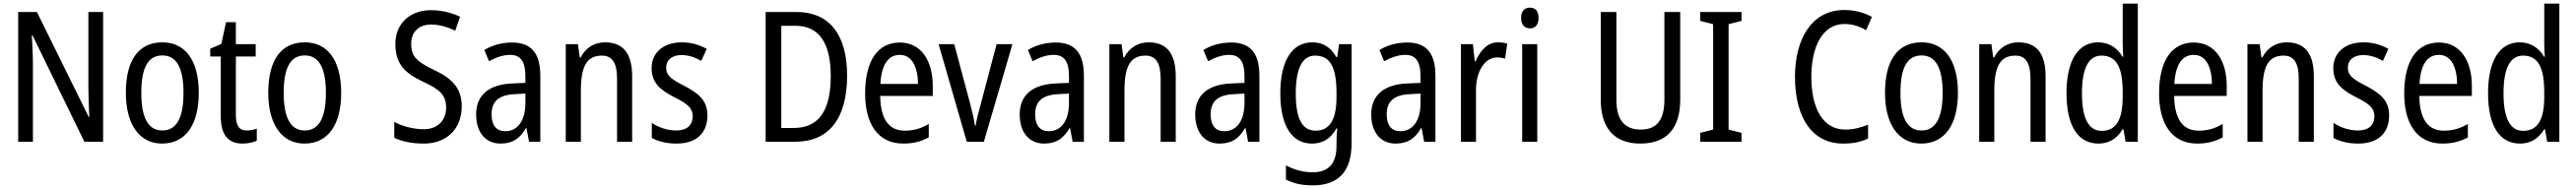

<svg xmlns="http://www.w3.org/2000/svg" viewBox="-20 -780 14163 1040"><path d="M547 0V-714H466V-294C466 -247 469 -187 471 -136H468L183 -714H80V0H161V-426C161 -477 158 -533 155 -585H159L444 0Z M1073 -269C1073 -450 997 -547 873 -547C740 -547 672 -446 672 -269C672 -98 745 10 871 10C1004 10 1073 -99 1073 -269ZM757 -269C757 -404 792 -475 873 -475C952 -475 989 -404 989 -269C989 -134 952 -62 873 -62C793 -62 757 -135 757 -269Z M1336 -62C1294 -62 1277 -90 1277 -148V-469H1386V-537H1277V-658H1223L1197 -538L1136 -512V-469H1194V-140C1194 -34 1238 10 1313 10C1343 10 1372 4 1392 -6V-72C1376 -66 1355 -62 1336 -62Z M1856 -269C1856 -450 1780 -547 1656 -547C1523 -547 1455 -446 1455 -269C1455 -98 1528 10 1654 10C1787 10 1856 -99 1856 -269ZM1540 -269C1540 -404 1575 -475 1656 -475C1735 -475 1772 -404 1772 -269C1772 -134 1735 -62 1656 -62C1576 -62 1540 -135 1540 -269Z M2519 -195C2519 -293 2468 -348 2365 -396C2272 -441 2241 -468 2241 -540C2241 -602 2281 -645 2351 -645C2395 -645 2440 -632 2483 -611L2510 -688C2468 -708 2413 -724 2350 -724C2235 -725 2153 -649 2154 -538C2154 -425 2209 -377 2305 -331C2401 -287 2433 -256 2433 -187C2433 -120 2389 -69 2310 -69C2256 -69 2194 -84 2148 -109V-22C2191 -1 2246 10 2311 10C2437 10 2519 -72 2519 -195Z M2796 -546C2739 -546 2686 -531 2643 -505L2669 -443C2709 -465 2747 -478 2785 -478C2842 -478 2869 -443 2869 -359V-324L2799 -321C2667 -316 2598 -256 2598 -150C2598 -58 2645 10 2732 10C2799 10 2839 -18 2872 -75H2875L2889 0H2951V-363C2951 -483 2905 -546 2796 -546ZM2812 -262 2869 -265V-213C2869 -113 2824 -58 2758 -58C2712 -58 2683 -87 2683 -151C2683 -220 2720 -258 2812 -262Z M3306 -547C3250 -547 3200 -518 3173 -464H3168L3158 -537H3091V0H3174V-279C3174 -413 3205 -474 3290 -474C3348 -474 3373 -431 3373 -347V0H3456V-360C3456 -488 3405 -547 3306 -547Z M3870 -145C3870 -228 3821 -266 3744 -307C3669 -345 3643 -365 3643 -408C3643 -450 3675 -477 3728 -477C3766 -477 3803 -464 3836 -445L3866 -511C3825 -534 3780 -547 3729 -547C3630 -547 3563 -492 3563 -405C3563 -321 3614 -283 3692 -243C3765 -207 3789 -182 3789 -141C3789 -92 3758 -62 3698 -62C3648 -62 3597 -81 3564 -104V-21C3597 -3 3642 10 3700 10C3806 10 3870 -45 3870 -145Z M4638 -365C4638 -593 4537 -714 4361 -714H4190V0H4351C4536 0 4638 -124 4638 -365ZM4548 -362C4548 -172 4483 -76 4345 -76H4276V-638H4355C4480 -638 4548 -548 4548 -362Z M4928 -546C4806 -546 4737 -445 4737 -265C4737 -102 4805 10 4947 10C5001 10 5044 -1 5087 -24V-98C5043 -72 5002 -61 4955 -61C4867 -61 4822 -125 4820 -252H5109V-308C5109 -444 5046 -546 4928 -546ZM4928 -478C4997 -478 5027 -407 5028 -318H4821C4827 -425 4864 -478 4928 -478Z M5296 0H5390L5547 -537H5460L5372 -204C5360 -160 5348 -115 5345 -89H5341C5335 -129 5323 -177 5312 -219L5227 -537H5141Z M5785 -546C5728 -546 5675 -531 5632 -505L5658 -443C5698 -465 5736 -478 5774 -478C5831 -478 5858 -443 5858 -359V-324L5788 -321C5656 -316 5587 -256 5587 -150C5587 -58 5634 10 5721 10C5788 10 5828 -18 5861 -75H5864L5878 0H5940V-363C5940 -483 5894 -546 5785 -546ZM5801 -262 5858 -265V-213C5858 -113 5813 -58 5747 -58C5701 -58 5672 -87 5672 -151C5672 -220 5709 -258 5801 -262Z M6295 -547C6239 -547 6189 -518 6162 -464H6157L6147 -537H6080V0H6163V-279C6163 -413 6194 -474 6279 -474C6337 -474 6362 -431 6362 -347V0H6445V-360C6445 -488 6394 -547 6295 -547Z M6750 -546C6693 -546 6640 -531 6597 -505L6623 -443C6663 -465 6701 -478 6739 -478C6796 -478 6823 -443 6823 -359V-324L6753 -321C6621 -316 6552 -256 6552 -150C6552 -58 6599 10 6686 10C6753 10 6793 -18 6826 -75H6829L6843 0H6905V-363C6905 -483 6859 -546 6750 -546ZM6766 -262 6823 -265V-213C6823 -113 6778 -58 6712 -58C6666 -58 6637 -87 6637 -151C6637 -220 6674 -258 6766 -262Z M7196 -547C7086 -547 7020 -448 7020 -266C7020 -87 7084 10 7194 10C7254 10 7297 -17 7329 -74H7333C7330 -48 7329 -15 7329 5V22C7329 123 7283 168 7198 168C7147 168 7098 155 7051 130V208C7093 230 7140 240 7198 240C7346 240 7412 157 7412 7V-537H7343L7333 -466H7328C7296 -522 7253 -547 7196 -547ZM7211 -474C7293 -474 7329 -412 7329 -269V-245C7329 -121 7291 -61 7214 -61C7141 -61 7105 -126 7105 -265C7105 -401 7140 -474 7211 -474Z M7718 -546C7661 -546 7608 -531 7565 -505L7591 -443C7631 -465 7669 -478 7707 -478C7764 -478 7791 -443 7791 -359V-324L7721 -321C7589 -316 7520 -256 7520 -150C7520 -58 7567 10 7654 10C7721 10 7761 -18 7794 -75H7797L7811 0H7873V-363C7873 -483 7827 -546 7718 -546ZM7734 -262 7791 -265V-213C7791 -113 7746 -58 7680 -58C7634 -58 7605 -87 7605 -151C7605 -220 7642 -258 7734 -262Z M8217 -547C8161 -547 8120 -504 8094 -443H8089L8079 -537H8013V0H8096V-282C8095 -388 8146 -464 8211 -464C8227 -464 8243 -462 8256 -457L8268 -540C8251 -545 8233 -547 8217 -547Z M8393 -738C8363 -738 8344 -719 8344 -681C8344 -644 8363 -624 8393 -624C8422 -624 8440 -644 8440 -681C8440 -719 8423 -738 8393 -738ZM8433 -537H8350V0H8433Z M9219 -232V-714H9132V-232C9132 -121 9091 -67 9002 -67C8914 -67 8868 -119 8868 -231V-714H8782V-232C8782 -73 8858 10 9000 10C9146 10 9219 -75 9219 -232Z M9556 0V-49L9485 -67V-647L9556 -665V-714H9329V-665L9400 -647V-67L9329 -49V0Z M10122 -648C10167 -648 10207 -634 10241 -614L10273 -687C10228 -712 10176 -725 10121 -725C9942 -725 9850 -565 9850 -358C9850 -129 9947 10 10115 10C10171 10 10213 1 10252 -18V-94C10213 -78 10172 -67 10126 -67C10008 -67 9940 -177 9940 -357C9940 -519 9999 -648 10122 -648Z M10746 -269C10746 -450 10670 -547 10546 -547C10413 -547 10345 -446 10345 -269C10345 -98 10418 10 10544 10C10677 10 10746 -99 10746 -269ZM10430 -269C10430 -404 10465 -475 10546 -475C10625 -475 10662 -404 10662 -269C10662 -134 10625 -62 10546 -62C10466 -62 10430 -135 10430 -269Z M11078 -547C11022 -547 10972 -518 10945 -464H10940L10930 -537H10863V0H10946V-279C10946 -413 10977 -474 11062 -474C11120 -474 11145 -431 11145 -347V0H11228V-360C11228 -488 11177 -547 11078 -547Z M11519 10C11580 10 11622 -20 11652 -69H11656L11668 0H11735V-760H11652V-543C11652 -523 11653 -494 11655 -468H11651C11622 -517 11576 -547 11517 -547C11408 -547 11343 -448 11343 -268C11343 -86 11407 10 11519 10ZM11536 -60C11463 -60 11428 -132 11428 -267C11428 -399 11462 -474 11535 -474C11619 -474 11652 -408 11652 -272V-246C11652 -122 11616 -60 11536 -60Z M12043 -546C11921 -546 11852 -445 11852 -265C11852 -102 11920 10 12062 10C12116 10 12159 -1 12202 -24V-98C12158 -72 12117 -61 12070 -61C11982 -61 11937 -125 11935 -252H12224V-308C12224 -444 12161 -546 12043 -546ZM12043 -478C12112 -478 12142 -407 12143 -318H11936C11942 -425 11979 -478 12043 -478Z M12553 -547C12497 -547 12447 -518 12420 -464H12415L12405 -537H12338V0H12421V-279C12421 -413 12452 -474 12537 -474C12595 -474 12620 -431 12620 -347V0H12703V-360C12703 -488 12652 -547 12553 -547Z M13117 -145C13117 -228 13068 -266 12991 -307C12916 -345 12890 -365 12890 -408C12890 -450 12922 -477 12975 -477C13013 -477 13050 -464 13083 -445L13113 -511C13072 -534 13027 -547 12976 -547C12877 -547 12810 -492 12810 -405C12810 -321 12861 -283 12939 -243C13012 -207 13036 -182 13036 -141C13036 -92 13005 -62 12945 -62C12895 -62 12844 -81 12811 -104V-21C12844 -3 12889 10 12947 10C13053 10 13117 -45 13117 -145Z M13391 -546C13269 -546 13200 -445 13200 -265C13200 -102 13268 10 13410 10C13464 10 13507 -1 13550 -24V-98C13506 -72 13465 -61 13418 -61C13330 -61 13285 -125 13283 -252H13572V-308C13572 -444 13509 -546 13391 -546ZM13391 -478C13460 -478 13490 -407 13491 -318H13284C13290 -425 13327 -478 13391 -478Z M13837 10C13898 10 13940 -20 13970 -69H13974L13986 0H14053V-760H13970V-543C13970 -523 13971 -494 13973 -468H13969C13940 -517 13894 -547 13835 -547C13726 -547 13661 -448 13661 -268C13661 -86 13725 10 13837 10ZM13854 -60C13781 -60 13746 -132 13746 -267C13746 -399 13780 -474 13853 -474C13937 -474 13970 -408 13970 -272V-246C13970 -122 13934 -60 13854 -60Z"/></svg>

Font: Noto Sans Devanagari UI Condensed
Style: Regular
Weight: 400
Width: 3
Designer: Jelle Bosma - Monotype Design Team
Foundry: Monotype Imaging Inc.
Version: Version 2.004